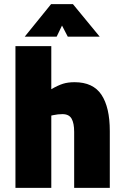

<svg xmlns="http://www.w3.org/2000/svg" viewBox="-20 -912 604 932"><path d="M55 0ZM55 -688H229V-479Q262 -498 286 -505.5Q310 -513 342 -513Q432 -513 472.5 -452Q513 -391 513 -276V0H340V-272Q340 -314 327.5 -336Q315 -358 283 -358Q261 -358 238 -353L229 -351V0H55ZM228 -892H334L464 -734H309L281 -788L255 -734H100Z"/></svg>

Font: Cairo Black
Style: Regular
Weight: 900
Designer: Mohamed Gaber, the designers of Titillium
Foundry: Kief Type Foundry
Version: Version 2.009; ttfautohint (v1.5.33-1714) -l 8 -r 50 -G 200 